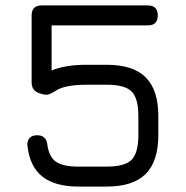

<svg xmlns="http://www.w3.org/2000/svg" viewBox="-20 -687 684 707"><path d="M269 0Q182.5 0 136 -36.8Q89.5 -73.5 81 -150.5Q79.5 -168.5 89 -178.8Q98.5 -189 117 -189Q151 -189 154.5 -153Q161 -108.5 186.8 -91Q212.5 -73.5 269 -73.5H373Q440 -73.5 464.8 -98.8Q489.5 -124 489.5 -190V-259Q489.5 -325.5 464.5 -350.2Q439.5 -375 373 -375H299Q218.5 -375 184.5 -352.5Q172 -344 161 -340Q150 -336 135.5 -340.5L127 -343Q96.5 -351.5 96.5 -384V-630Q96.5 -667 133 -667H524.5Q561 -667 561 -630Q561 -593.5 524.5 -593.5H170V-427.5Q220.5 -448.5 299 -448.5H373Q470 -448.5 516.5 -402.2Q563 -356 563 -259V-190Q563 -93 516.5 -46.5Q470 0 373 0Z"/></svg>

Font: Jura Light SemiBold
Style: Regular
Weight: 600
Version: Version 5.106